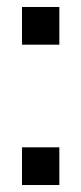

<svg xmlns="http://www.w3.org/2000/svg" viewBox="-20 -530 233 550"><path d="M43 -402V-510H150V-402ZM43 0V-108H150V0Z"/></svg>

Font: Saira UltraCondensed
Style: Bold
Weight: 700
Width: 1
Designer: Hector Gatti with collaboration of the Omnibus-Type team
Foundry: Omnibus-Type
Version: Version 1.101